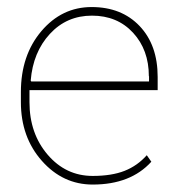

<svg xmlns="http://www.w3.org/2000/svg" viewBox="-20 -503 494 534"><path d="M394.5 -291H394Q394 -364.3 350.1 -411.9Q306.2 -459.5 235.8 -459.5Q165.5 -459.5 118.7 -408.7Q71.8 -357.9 65.4 -278.8L66.9 -276.4H394.5ZM237.8 10.3Q154.8 10.3 96.4 -55.7Q38.1 -121.6 38.1 -218.8V-247.1Q38.1 -349.1 95 -416.3Q151.9 -483.4 234.9 -483.4Q317.9 -483.4 368.2 -430.7Q418.5 -377.9 418.5 -289.1V-252.4H62V-218.8Q62 -131.8 112.5 -72.8Q163.1 -13.7 237.8 -13.7Q290.5 -13.7 326.4 -27.8Q362.3 -42 388.2 -71.3L400.9 -53.2Q343.3 10.3 237.8 10.3Z"/></svg>

Font: Yantramanav Thin
Style: Regular
Weight: 250
Version: Version 1.001;PS 1.0;hotconv 1.0.72;makeotf.lib2.5.5900; ttf